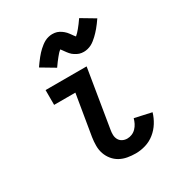

<svg xmlns="http://www.w3.org/2000/svg" viewBox="-183 -900 966 1033"><g transform="rotate(-30 300.0 -383.5)"><path d="M361 8Q335 8 310 3.5Q285 -1 264 -12.5Q243 -24 227.5 -43Q212 -62 204 -85Q196 -108 196 -134Q196 -160 200 -186L242 -438H110V-530H365L306 -171Q303 -155 303.5 -139.5Q304 -124 311 -111Q318 -98 331.5 -91Q345 -84 361 -84Q376 -84 390.5 -90Q405 -96 416 -107.5Q427 -119 434 -133Q441 -147 445 -162L549 -139Q540 -108 522.5 -80Q505 -52 479.5 -31.5Q454 -11 423 -1.5Q392 8 361 8ZM224 -603 140 -653Q149 -666 157.5 -677.5Q166 -689 174 -699Q182 -709 189.5 -717Q197 -725 205 -732.5Q213 -740 223.5 -748Q234 -756 244.5 -761.5Q255 -767 267.5 -770Q280 -773 291 -773Q299 -773 306 -772Q313 -771 319.5 -769Q326 -767 332.5 -763.5Q339 -760 344 -756.5Q349 -753 354.5 -748.5Q360 -744 365 -738.5Q370 -733 373.5 -728Q377 -723 380.5 -718.5Q384 -714 388 -708Q392 -702 396 -698Q403 -704 410 -711Q417 -718 424.5 -727.5Q432 -737 441 -748.5Q450 -760 460 -775L544 -725Q535 -712 526.5 -700.5Q518 -689 510 -679.5Q502 -670 494 -661.5Q486 -653 478.5 -646Q471 -639 460.5 -630.5Q450 -622 439 -616.5Q428 -611 416 -608Q404 -605 392 -605Q385 -605 378 -606Q371 -607 364.5 -609Q358 -611 351.5 -614.5Q345 -618 339.5 -621.5Q334 -625 328.5 -629.5Q323 -634 318.5 -639.5Q314 -645 310 -650Q306 -655 303 -659.5Q300 -664 295.5 -670Q291 -676 288 -680Q280 -674 273.5 -667Q267 -660 259.5 -650.5Q252 -641 243 -629.5Q234 -618 224 -603Z"/></g></svg>

Font: Iosevka Curly SmBdEx
Style: Italic
Weight: 600
Width: 7
Italic angle: -9°
Monospace: yes
Designer: Belleve Invis
Foundry: Belleve Invis
Version: Version 11.1.0; ttfautohint (v1.8.3)